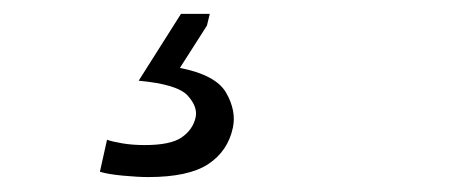

<svg xmlns="http://www.w3.org/2000/svg" viewBox="-20 -36 640 270"><path d="M188.5 213Q174 213 152.8 211Q131.5 209 120.5 205.5L130.5 160.5Q137 163 151.5 165.5Q166 168 183.5 168Q220 168 235.5 157.2Q251 146.5 255 129.5Q258.5 114.5 244 98.5Q229.5 82.5 175 77.5L234.5 -16.5H275L271 0L233 59.5Q284 69.5 298.2 94.8Q312.5 120 307.5 143.5Q300.5 176.5 272.8 194.8Q245 213 188.5 213Z"/></svg>

Font: Commissioner Light
Style: Italic
Weight: 300
Italic angle: -12°
Designer: Kostas Bartsokas
Foundry: Kostas Bartsokas
Version: Version 1.000; ttfautohint (v1.8.3)